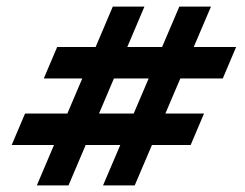

<svg xmlns="http://www.w3.org/2000/svg" viewBox="-20 -560 740 580"><path d="M320.7 -540H416.3L187 0H91.3ZM521.7 -540H617.3L387 0H291.3ZM693.3 -418 653 -323H112.3L152.7 -418ZM596.3 -217 556 -122H15.3L55.7 -217Z"/></svg>

Font: Epunda Sans Light
Style: Italic
Weight: 300
Italic angle: -12.0243°
Designer: Simon Atzbach
Foundry: typofactur
Version: Version 2.204